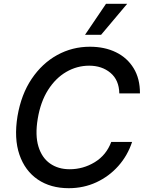

<svg xmlns="http://www.w3.org/2000/svg" viewBox="-20 -984 775 1014"><path d="M719.1 -490.8H610.1Q608.7 -561.4 563.4 -599.3Q518.1 -637.1 451 -637.1Q386.7 -637.1 330.3 -604.4Q273.8 -571.7 234 -509.2Q194.2 -446.7 179.3 -356.9Q164.8 -269.9 182.9 -210.4Q201 -150.9 244.1 -120.6Q287.3 -90.2 347.7 -90.2Q419.4 -90.2 480.5 -127.5Q541.5 -164.8 567.5 -234.4H677.6Q653.8 -162.3 604.8 -107.2Q555.8 -52.2 488.6 -21.1Q421.5 9.9 343 9.9Q247.2 9.9 179.5 -36Q111.9 -82 82.6 -167.3Q53.3 -252.5 72.4 -370.4Q92 -485.4 147.2 -567.5Q202.4 -649.5 282.1 -693.4Q361.9 -737.2 454.5 -737.2Q532.7 -737.2 592.3 -708.1Q652 -679 685.7 -623.8Q719.5 -568.5 719.1 -490.8ZM429 -800.1 539.8 -963.8H651.6L513.8 -800.1Z"/></svg>

Font: Inter UI Medium
Style: Italic
Weight: 500
Italic angle: 9.39999°
Designer: Rasmus Andersson
Foundry: rsms
Version: 3.2;8d6f07862